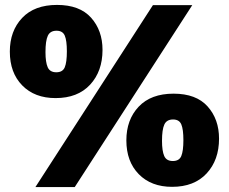

<svg xmlns="http://www.w3.org/2000/svg" viewBox="-20 -745 931 781"><path d="M206 -346Q121 -346 70.5 -397.5Q20 -449 20 -535Q20 -619 70 -672Q120 -725 212 -725Q304 -725 350.5 -673Q397 -621 397 -542Q397 -455 346.5 -400.5Q296 -346 206 -346ZM124 16 602 -724H762L284 16ZM209 -451Q235 -451 243.5 -471.5Q252 -492 252 -536Q252 -580 243.5 -600Q235 -620 210 -620Q184 -620 174.5 -599.5Q165 -579 165 -533Q165 -492 174 -471.5Q183 -451 209 -451ZM680 15Q595 15 544.5 -36.5Q494 -88 494 -174Q494 -258 544 -311Q594 -364 686 -364Q778 -364 824.5 -312Q871 -260 871 -181Q871 -94 820.5 -39.5Q770 15 680 15ZM683 -90Q709 -90 717.5 -110.5Q726 -131 726 -175Q726 -219 717.5 -239Q709 -259 684 -259Q658 -259 648.5 -238.5Q639 -218 639 -172Q639 -131 648 -110.5Q657 -90 683 -90Z"/></svg>

Font: Bitter Black
Style: Regular
Weight: 900
Designer: Sol Matas, and Bitter project Authors
Foundry: Sol Matas
Version: Version 2.001